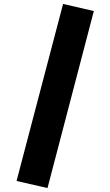

<svg xmlns="http://www.w3.org/2000/svg" viewBox="-20 -839 560 974"><path d="M300 -819 456 -783 221 115 64 79Z"/></svg>

Font: FiraGO ExtraBold
Style: Regular
Weight: 800
Designer: bBox Type
Foundry: bBox Type GmbH
Version: Version 1.001;PS 001.001;hotconv 1.0.88;makeotf.lib2.5.64775